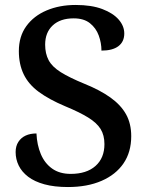

<svg xmlns="http://www.w3.org/2000/svg" viewBox="-20 -744 596 774"><path d="M254 10Q199 10 159 -1Q119 -12 93.5 -31.5Q68 -51 55.5 -76.5Q43 -102 43 -131Q43 -155 54 -172Q65 -189 83.5 -197.5Q102 -206 127 -206Q129 -160 144.5 -123Q160 -86 190 -64.5Q220 -43 265 -43Q329 -43 365 -75Q401 -107 401 -163Q401 -199 385.5 -224Q370 -249 335 -270.5Q300 -292 242 -316Q178 -343 136.5 -373.5Q95 -404 75.5 -444.5Q56 -485 56 -538Q56 -597 86 -638.5Q116 -680 168 -702Q220 -724 285 -724Q349 -724 392.5 -707.5Q436 -691 458.5 -665Q481 -639 481 -609Q481 -576 457.5 -558Q434 -540 389 -540Q389 -571 378 -601Q367 -631 342.5 -650.5Q318 -670 277 -670Q223 -670 192.5 -641.5Q162 -613 162 -564Q162 -528 176 -501.5Q190 -475 225 -453Q260 -431 321 -406Q383 -381 425 -351Q467 -321 488 -283.5Q509 -246 509 -195Q509 -131 478 -85.5Q447 -40 389.5 -15Q332 10 254 10Z"/></svg>

Font: Noto Rashi Hebrew Medium
Style: Regular
Weight: 500
Version: Version 1.006